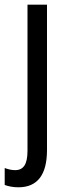

<svg xmlns="http://www.w3.org/2000/svg" viewBox="-46 -557 291 817"><path d="M32 240Q15 240 -0.5 237Q-16 234 -26 230V158Q-15 162 -4 164.5Q7 167 19 167Q45 167 58 147.5Q71 128 71 84V-537H154V81Q154 240 32 240Z"/></svg>

Font: Noto Sans Bengali UI Condensed
Style: Regular
Weight: 400
Width: 3
Designer: Jelle Bosma - Monotype Design Team
Foundry: Monotype Imaging Inc.
Version: Version 2.003; ttfautohint (v1.8.4.7-5d5b)